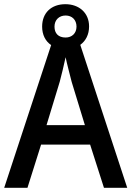

<svg xmlns="http://www.w3.org/2000/svg" viewBox="-20 -896 628 916"><path d="M476 0H587L363 -682C389 -701 405 -731 405 -770C405 -835 357 -876 292 -876C225 -876 181 -835 181 -769C181 -730 197 -699 224 -681L0 0H111L176 -206H410ZM293 -717C258 -717 240 -737 240 -769C240 -801 262 -822 293 -822C324 -822 345 -801 345 -769C345 -737 323 -717 293 -717ZM322 -505 385 -299H202L265 -506C273 -537 285 -584 293 -623C299 -593 315 -533 322 -505Z"/></svg>

Font: Noto Sans Lao SemiCondensed Medium
Style: Regular
Weight: 500
Width: 4
Designer: Monotype Design Team
Foundry: Monotype Imaging Inc.
Version: Version 2.003